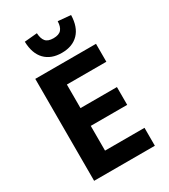

<svg xmlns="http://www.w3.org/2000/svg" viewBox="-224 -1043 1014 1150"><g transform="rotate(-30 283.5 -468.5)"><path d="M78 0V-705H498V-581H225V-418H477V-295H225V-124H498V0ZM295 -760Q221 -760 179 -803.5Q137 -847 135 -929L223 -937Q225 -899 241 -880Q257 -861 295 -861Q333 -861 349.5 -880Q366 -899 367 -937L455 -929Q453 -847 411 -803.5Q369 -760 295 -760Z"/></g></svg>

Font: Nunito Sans 7pt Condensed ExtraBold
Style: Regular
Weight: 800
Width: 3
Designer: Vernon Adams
Foundry: Vernon Adams
Version: Version 3.101;gftools[0.9.27]